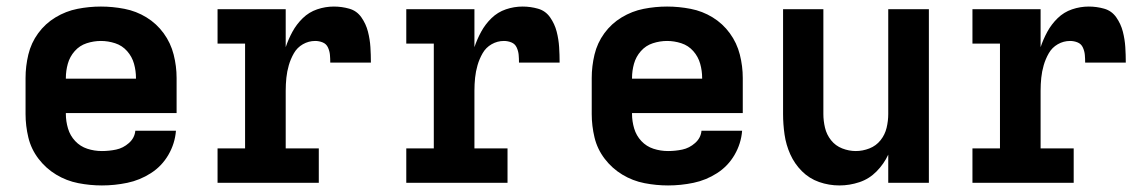

<svg xmlns="http://www.w3.org/2000/svg" viewBox="-20 -558 3496 586"><path d="M291 8Q330 8 368.5 0Q407 -8 440.5 -29.5Q474 -51 494 -85.5Q514 -120 517 -159H393Q391 -137 373.5 -121.5Q356 -106 334.5 -101.5Q313 -97 291 -97Q268 -97 246.5 -104Q225 -111 209.5 -127.5Q194 -144 187.5 -166Q181 -188 181 -210V-213H519V-320Q519 -356 510 -391.5Q501 -427 479.5 -456.5Q458 -486 427 -505Q396 -524 360 -531Q324 -538 288 -538Q252 -538 216.5 -531Q181 -524 149.5 -505Q118 -486 96.5 -456.5Q75 -427 66.5 -391.5Q58 -356 58 -320V-210Q58 -174 66.5 -138.5Q75 -103 97.5 -73.5Q120 -44 151.5 -25Q183 -6 219 1Q255 8 291 8ZM181 -318V-320Q181 -342 187 -363.5Q193 -385 208 -402Q223 -419 244.5 -426Q266 -433 288 -433Q310 -433 331.5 -426Q353 -419 368 -402Q383 -385 389 -363.5Q395 -342 395 -320V-318Z M644 0H953V-105H852V-281Q852 -301 854 -320.5Q856 -340 861.5 -359Q867 -378 877 -395.5Q887 -413 904.5 -423Q922 -433 942 -433Q954 -433 965 -428.5Q976 -424 981 -413Q986 -402 987 -390.5Q988 -379 988 -367H1112Q1112 -391 1110.5 -414.5Q1109 -438 1103 -461.5Q1097 -485 1083 -505Q1069 -525 1046 -531.5Q1023 -538 999 -538Q973 -538 948 -529.5Q923 -521 904 -502.5Q885 -484 872.5 -461Q860 -438 852 -414V-530H644V-425H728V-105H644Z M1220 0H1529V-105H1428V-281Q1428 -301 1430 -320.5Q1432 -340 1437.5 -359Q1443 -378 1453 -395.5Q1463 -413 1480.5 -423Q1498 -433 1518 -433Q1530 -433 1541 -428.5Q1552 -424 1557 -413Q1562 -402 1563 -390.5Q1564 -379 1564 -367H1688Q1688 -391 1686.5 -414.5Q1685 -438 1679 -461.5Q1673 -485 1659 -505Q1645 -525 1622 -531.5Q1599 -538 1575 -538Q1549 -538 1524 -529.5Q1499 -521 1480 -502.5Q1461 -484 1448.5 -461Q1436 -438 1428 -414V-530H1220V-425H1304V-105H1220Z M2019 8Q2058 8 2096.5 0Q2135 -8 2168.5 -29.5Q2202 -51 2222 -85.5Q2242 -120 2245 -159H2121Q2119 -137 2101.5 -121.5Q2084 -106 2062.5 -101.5Q2041 -97 2019 -97Q1996 -97 1974.5 -104Q1953 -111 1937.5 -127.5Q1922 -144 1915.5 -166Q1909 -188 1909 -210V-213H2247V-320Q2247 -356 2238 -391.5Q2229 -427 2207.5 -456.5Q2186 -486 2155 -505Q2124 -524 2088 -531Q2052 -538 2016 -538Q1980 -538 1944.5 -531Q1909 -524 1877.5 -505Q1846 -486 1824.5 -456.5Q1803 -427 1794.5 -391.5Q1786 -356 1786 -320V-210Q1786 -174 1794.5 -138.5Q1803 -103 1825.5 -73.5Q1848 -44 1879.5 -25Q1911 -6 1947 1Q1983 8 2019 8ZM1909 -318V-320Q1909 -342 1915 -363.5Q1921 -385 1936 -402Q1951 -419 1972.5 -426Q1994 -433 2016 -433Q2038 -433 2059.5 -426Q2081 -419 2096 -402Q2111 -385 2117 -363.5Q2123 -342 2123 -320V-318Z M2542 8Q2573 8 2603 -2Q2633 -12 2655.5 -35Q2678 -58 2691 -86V0H2815V-530H2691V-210Q2691 -189 2686 -168Q2681 -147 2667.5 -130Q2654 -113 2633.5 -105Q2613 -97 2592 -97Q2571 -97 2550.5 -105Q2530 -113 2516.5 -130Q2503 -147 2498 -168Q2493 -189 2493 -210V-530H2370V-210Q2370 -179 2374.5 -147.5Q2379 -116 2392 -87Q2405 -58 2427.5 -35.5Q2450 -13 2480 -2.5Q2510 8 2542 8Z M2948 0H3257V-105H3156V-281Q3156 -301 3158 -320.5Q3160 -340 3165.5 -359Q3171 -378 3181 -395.5Q3191 -413 3208.5 -423Q3226 -433 3246 -433Q3258 -433 3269 -428.5Q3280 -424 3285 -413Q3290 -402 3291 -390.5Q3292 -379 3292 -367H3416Q3416 -391 3414.5 -414.5Q3413 -438 3407 -461.5Q3401 -485 3387 -505Q3373 -525 3350 -531.5Q3327 -538 3303 -538Q3277 -538 3252 -529.5Q3227 -521 3208 -502.5Q3189 -484 3176.5 -461Q3164 -438 3156 -414V-530H2948V-425H3032V-105H2948Z"/></svg>

Font: Iosevka Sparkle
Style: Bold
Weight: 700
Designer: Belleve Invis
Foundry: Belleve Invis
Version: Version 4.5.0; ttfautohint (v1.8.3)